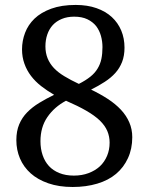

<svg xmlns="http://www.w3.org/2000/svg" viewBox="-20 -744 599 774"><path d="M45.9 -179.2Q45.9 -215.3 57.4 -242.7Q68.8 -270 89.4 -291Q109.9 -312 137.9 -329.1Q166 -346.2 198.2 -361.8Q170.4 -377.9 146.2 -396.7Q122.1 -415.5 105 -438Q87.9 -460.4 78.4 -487.3Q68.8 -514.2 68.8 -544.9Q68.8 -579.6 81.1 -611.8Q93.3 -644 119.1 -668.9Q145 -693.8 186.5 -709Q228 -724.1 285.2 -724.1Q332 -724.1 368.9 -711.2Q405.8 -698.2 430.7 -675.3Q455.6 -652.3 468.8 -620.8Q481.9 -589.4 481.9 -551.8Q481.9 -519.5 472.2 -494.4Q462.4 -469.2 444.8 -449.7Q427.2 -430.2 402.3 -414.1Q377.4 -397.9 347.2 -382.8Q383.8 -365.2 414.6 -345.2Q445.3 -325.2 467.3 -301.8Q489.3 -278.3 501.2 -250.7Q513.2 -223.1 513.2 -190.9Q513.2 -144 495.8 -106.4Q478.5 -68.8 447.8 -43Q417 -17.1 372.1 -3.7Q327.1 9.8 272.9 9.8Q217.3 9.8 174.6 -5.1Q131.8 -20 103.5 -45.4Q75.2 -70.8 60.5 -105.2Q45.9 -139.6 45.9 -179.2ZM393.1 -554.2Q393.1 -577.1 387 -599.1Q380.9 -621.1 367.7 -638.7Q354 -655.8 332.3 -666.3Q310.5 -676.8 278.8 -676.8Q251 -676.8 229.2 -667.7Q207.5 -658.7 192.9 -643.1Q178.2 -627 170.7 -605Q163.1 -583 163.1 -557.1Q163.1 -530.8 171.9 -509Q180.7 -487.3 197.3 -469.7Q213.9 -452.1 239.3 -436.8Q264.6 -421.4 297.9 -405.8Q325.7 -419.9 344.2 -434.8Q362.8 -449.7 373.5 -467.8Q384.3 -485.4 388.7 -506.6Q393.1 -527.8 393.1 -554.2ZM277.8 -36.1Q310.1 -36.1 336.9 -46.1Q363.8 -56.2 382.8 -73.7Q401.4 -91.3 411.6 -115.7Q421.9 -140.1 421.9 -168.9Q421.9 -193.8 412.6 -215.8Q403.3 -237.8 382.3 -258.3Q361.3 -278.3 327.9 -297.6Q294.4 -316.9 246.1 -337.9Q199.2 -313 171.1 -272.2Q143.1 -231.4 143.1 -174.8Q143.1 -144 151.9 -118.4Q160.6 -92.8 177.2 -74.7Q193.8 -56.6 219.2 -46.4Q244.6 -36.1 277.8 -36.1Z"/></svg>

Font: Sitara
Style: Italic
Weight: 400
Italic angle: -11°
Designer: Neelakash Kshetrimayum
Foundry: Neelakash Kshetrimayum
Version: Version 1.000;PS Version 1.000;PS 1.0;hotconv 1.;hotconv 1.0